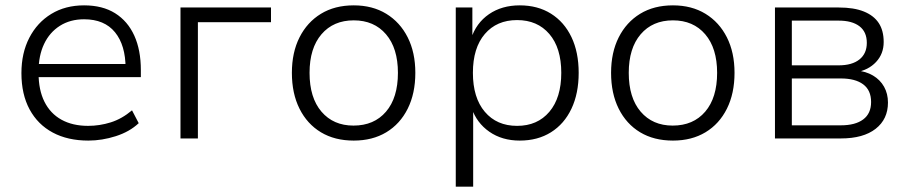

<svg xmlns="http://www.w3.org/2000/svg" viewBox="-20 -517 3393 717"><path d="M310 8Q233 8 177 -22Q121 -52 90.5 -108.5Q60 -165 60 -244Q60 -319 89.5 -376Q119 -433 171.5 -465Q224 -497 294 -497Q363 -497 410 -467.5Q457 -438 481.5 -384Q506 -330 506 -255V-229H107V-278H468L449 -262Q449 -348 409.5 -396.5Q370 -445 294 -445Q242 -445 203.5 -420.5Q165 -396 144.5 -352.5Q124 -309 124 -251V-244Q124 -181 146 -137Q168 -93 209.5 -70Q251 -47 309 -47Q352 -47 393.5 -60Q435 -73 473 -105L498 -57Q464 -25 412.5 -8.5Q361 8 310 8Z M654 0V-489H992V-434H719V0Z M1301 8Q1230 8 1178.5 -23Q1127 -54 1098.5 -111Q1070 -168 1070 -245Q1070 -321 1098.5 -377.5Q1127 -434 1178.5 -465.5Q1230 -497 1301 -497Q1371 -497 1422.5 -465.5Q1474 -434 1502.5 -377.5Q1531 -321 1531 -245Q1531 -168 1502.5 -111Q1474 -54 1422.5 -23Q1371 8 1301 8ZM1300 -48Q1377 -48 1421.5 -100Q1466 -152 1466 -245Q1466 -337 1421.5 -389Q1377 -441 1301 -441Q1225 -441 1180.5 -389Q1136 -337 1136 -245Q1136 -152 1180.5 -100Q1225 -48 1300 -48Z M1682 180V-489H1744V-372H1739Q1758 -431 1806 -464Q1854 -497 1921 -497Q1988 -497 2037.5 -466Q2087 -435 2114 -378.5Q2141 -322 2141 -245Q2141 -168 2114 -111Q2087 -54 2037.5 -23Q1988 8 1921 8Q1855 8 1807.5 -25Q1760 -58 1741 -114H1747V180ZM1911 -47Q1987 -47 2031.5 -99.5Q2076 -152 2076 -245Q2076 -338 2031.5 -390Q1987 -442 1911 -442Q1835 -442 1790.5 -390Q1746 -338 1746 -245Q1746 -152 1790.5 -99.5Q1835 -47 1911 -47Z M2493 8Q2422 8 2370.5 -23Q2319 -54 2290.5 -111Q2262 -168 2262 -245Q2262 -321 2290.5 -377.5Q2319 -434 2370.5 -465.5Q2422 -497 2493 -497Q2563 -497 2614.5 -465.5Q2666 -434 2694.5 -377.5Q2723 -321 2723 -245Q2723 -168 2694.5 -111Q2666 -54 2614.5 -23Q2563 8 2493 8ZM2492 -48Q2569 -48 2613.5 -100Q2658 -152 2658 -245Q2658 -337 2613.5 -389Q2569 -441 2493 -441Q2417 -441 2372.5 -389Q2328 -337 2328 -245Q2328 -152 2372.5 -100Q2417 -48 2492 -48Z M2874 0V-489H3112Q3169 -489 3206 -474Q3243 -459 3261.5 -431Q3280 -403 3280 -360Q3280 -316 3251.5 -285.5Q3223 -255 3176 -247V-254Q3213 -251 3240 -235Q3267 -219 3281.5 -193Q3296 -167 3296 -134Q3296 -72 3250 -36Q3204 0 3120 0ZM2937 -49H3120Q3174 -49 3203.5 -71Q3233 -93 3233 -136Q3233 -180 3203.5 -202Q3174 -224 3120 -224H2937ZM2937 -273H3112Q3162 -273 3189.5 -295Q3217 -317 3217 -357Q3217 -398 3189.5 -419Q3162 -440 3112 -440H2937Z"/></svg>

Font: Nunito Sans 10pt Light
Style: Regular
Weight: 300
Designer: Vernon Adams
Foundry: Vernon Adams
Version: Version 3.101;gftools[0.9.27]